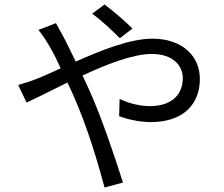

<svg xmlns="http://www.w3.org/2000/svg" viewBox="-20 -789 996 854"><path d="M569 -662C533 -699 477 -745 445 -769L390 -728C431 -699 477 -655 513 -619ZM151 -656C192 -604 223 -545 250 -485C209 -467 171 -449 140 -437C122 -430 89 -419 61 -411L98 -333C141 -352 207 -386 280 -422C352 -273 402 -115 445 45L527 23C494 -81 435 -258 383 -375C372 -401 359 -427 347 -453C456 -504 573 -549 655 -549C749 -549 793 -498 793 -441C793 -374 750 -317 646 -317C596 -317 548 -332 512 -349L510 -272C545 -259 598 -246 651 -246C799 -246 869 -329 869 -438C869 -541 789 -617 658 -617C559 -617 431 -566 317 -515C298 -554 279 -593 263 -624C253 -641 237 -671 229 -686Z"/></svg>

Font: Kinto Sans
Style: Regular
Weight: 400
Designer: Authors: Ryoko NISHIZUKA  (kana & ideographs); Paul D. Hunt (Latin, Greek & Cyrillic); Wenlong ZHANG  (bopomofo); Sandol
Foundry: Adobe Systems Incorporated, ookami Inc.
Version: Version 0.001